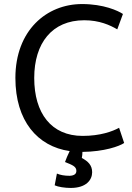

<svg xmlns="http://www.w3.org/2000/svg" viewBox="-20 -732 654 948"><path d="M384 48C386 38 387 28 387 18C494 17 570 -10 593 -26L568 -101C535 -83 475 -61 388 -61C233 -61 149 -173 149 -347C149 -519 237 -632 396 -632C471 -632 523 -608 559 -587L587 -663C563 -679 492 -712 385 -712C210 -712 56 -582 56 -347C56 -135 165 -9 324 14C315 33 306 53 301 68C337.9 82.9 357.1 90 357.1 111.9C357.1 127.6 345.2 135 324 136C298 136 277 132 261 125L250 183C267 191 301 196 329 196C406.6 196 435 155.7 435 118.4C435 84 415.2 64.6 384 48Z"/></svg>

Font: Repo
Style: Regular
Weight: 400
Designer: Stefan Peev
Foundry: Context Ltd
Version: Version 0.000